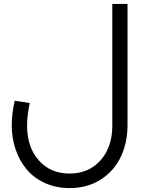

<svg xmlns="http://www.w3.org/2000/svg" viewBox="-20 -753 745 980"><path d="M335 207Q266.6 207 210.2 181.6Q153.8 156.2 116.9 112.5Q80.1 68.8 60.1 11Q40 -46.9 40 -112.8Q40 -173.8 55.2 -238.8L131.8 -227.1Q118.2 -163.1 118.2 -110.8Q118.2 -2.4 177.7 65.2Q237.3 132.8 335 132.8Q433.1 132.8 493.2 65.2Q553.2 -2.4 553.2 -111.8V-732.9H630.9V-115.2Q630.9 -25.4 596.7 47.1Q562.5 119.6 494.4 163.3Q426.3 207 335 207Z"/></svg>

Font: Montserrat-Arabic Light
Style: Regular
Weight: 300
Designer: Mohamed Gaber
Foundry: Kief Type Foundry
Version: Version 5.008;PS 005.008;hotconv 1.0.88;makeotf.lib2.5.64775